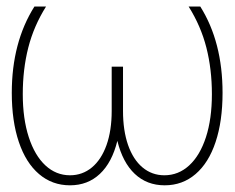

<svg xmlns="http://www.w3.org/2000/svg" viewBox="-20 -550 709 580"><path d="M48.8 -265.6Q48.8 -191.4 66.9 -135.7Q85 -80.1 117.2 -50.3Q149.4 -20.5 191.4 -20.5Q229 -20.5 257.6 -44.2Q286.1 -67.9 301.8 -111.8Q317.4 -155.8 317.4 -214.8V-348.6H351.6V-214.8Q351.6 -155.8 366.9 -111.8Q382.3 -67.9 410.6 -44.2Q439 -20.5 476.6 -20.5Q519 -20.5 551.5 -50.3Q584 -80.1 602.1 -135.5Q620.1 -190.9 620.1 -265.6Q620.1 -340.8 603.5 -406Q586.9 -471.2 549.8 -530.3H585Q652.3 -423.3 652.3 -269.5Q652.3 -184.1 631.3 -121.1Q610.4 -58.1 570.8 -24.2Q531.2 9.8 477.5 9.8Q423.8 9.8 387.2 -24.7Q350.6 -59.1 334.5 -124.5Q318.4 -59.1 281.7 -24.7Q245.1 9.8 191.4 9.8Q137.7 9.8 97.9 -24.2Q58.1 -58.1 36.9 -121.1Q15.6 -184.1 15.6 -269.5Q15.6 -421.9 84 -530.3H119.1Q82 -471.2 65.4 -406Q48.8 -340.8 48.8 -265.6Z"/></svg>

Font: Pretendard Thin
Style: Regular
Weight: 100
Designer: Base glyphs from Inter by Rasmus Andersson; Hangeul glyphs from Noto Sans CJK(Source Han Sans) by Jang Soo-young and Kan
Foundry: Kil Hyung-jin
Version: Version 1.309